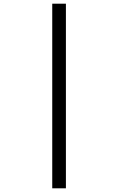

<svg xmlns="http://www.w3.org/2000/svg" viewBox="-20 -770 640 1040"><path d="M263 250V-750H337V250Z"/></svg>

Font: Source Code Pro
Style: Regular
Weight: 400
Monospace: yes
Designer: Paul D. Hunt, Teo Tuominen
Foundry: Adobe Systems Incorporated
Version: Version 2.030;PS 1.000;hotconv 16.6.51;makeotf.lib2.5.65220